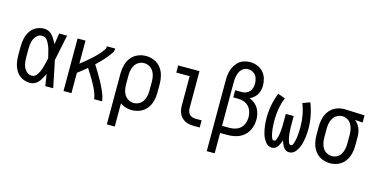

<svg xmlns="http://www.w3.org/2000/svg" viewBox="-88 -1204 3675 1871"><g transform="rotate(15 1750.0 -269.0)"><path d="M220 8Q179 8 142 -11Q105 -30 83 -65Q61 -100 52.5 -139.5Q44 -179 44 -220V-310Q44 -351 52.5 -390.5Q61 -430 83 -465Q105 -500 142 -519Q179 -538 220 -538Q282 -538 320 -481Q342 -449 357 -417Q360 -437 363 -457L365 -472L367 -482L368 -491Q371 -511 374 -530H454L452 -520L450 -511L446 -491L439 -457L437 -447L436 -442L434 -432L432 -423L430 -413L429 -408L427 -398L425 -389Q415 -337 404 -286L400 -269Q403 -257 406 -244L410 -225L412 -215L417 -191L420 -176Q426 -149 431 -122L433 -112L437 -93L439 -83Q443 -61 448 -39L450 -29L456 0H376Q373 -17 371 -34L369 -44L368 -53L365 -73L362 -92L360 -102L358 -118Q342 -83 320 -49Q282 8 220 8ZM220 -64Q256 -64 277.5 -99Q299 -134 309 -169Q319 -204 327 -240Q330 -254 333 -269L328 -291Q320 -327 310 -361.5Q300 -396 278.5 -431Q257 -466 220 -466Q186 -466 162 -438.5Q138 -411 131 -377.5Q124 -344 124 -310V-220Q124 -186 131 -152.5Q138 -119 162 -91.5Q186 -64 220 -64Z M560 0V-530H640V-297L654 -308Q671 -321 688 -335Q705 -349 721.5 -363.5Q738 -378 754 -392.5Q770 -407 785.5 -422.5Q801 -438 814.5 -454.5Q828 -471 842 -489.5Q856 -508 856 -530H940Q940 -504 925 -482Q910 -460 894 -440Q878 -420 861 -401.5Q844 -383 826 -365.5Q808 -348 791 -331Q948 -84 948 0H868Q868 -72 733 -280Q722 -271 712 -262Q692 -246 672 -230Q656 -217 640 -205V0Z M1052 205V-310Q1052 -353 1063 -394.5Q1074 -436 1100.5 -470Q1127 -504 1167 -521Q1207 -538 1250 -538Q1293 -538 1333 -521Q1373 -504 1399.5 -470Q1426 -436 1437 -394.5Q1448 -353 1448 -310V-220Q1448 -177 1437 -135.5Q1426 -94 1399.5 -60Q1373 -26 1333 -9Q1293 8 1250 8Q1207 8 1167 -9Q1148 -17 1132 -29V205ZM1250 -64Q1278 -64 1302.5 -77.5Q1327 -91 1342 -114.5Q1357 -138 1362.5 -165Q1368 -192 1368 -220V-310Q1368 -338 1362.5 -365Q1357 -392 1342 -415.5Q1327 -439 1302.5 -452.5Q1278 -466 1250 -466Q1222 -466 1197.5 -452.5Q1173 -439 1158 -415.5Q1143 -392 1137.5 -365Q1132 -338 1132 -310V-220Q1132 -192 1137.5 -165Q1143 -138 1158 -114.5Q1173 -91 1197.5 -77.5Q1222 -64 1250 -64ZM1052 -215V-219Z M1869 0Q1838 0 1807.5 -9.5Q1777 -19 1754 -41Q1731 -63 1720.5 -93.5Q1710 -124 1710 -155V-458H1575V-530H1790V-155Q1790 -133 1799 -113Q1808 -93 1827.5 -82.5Q1847 -72 1869 -72H1934V0Z M2060 205V-515Q2060 -548 2065.5 -580.5Q2071 -613 2085.5 -643Q2100 -673 2123.5 -697Q2147 -721 2178.5 -732Q2210 -743 2243 -743Q2280 -743 2315.5 -730Q2351 -717 2376.5 -689.5Q2402 -662 2413 -626.5Q2424 -591 2424 -554Q2424 -519 2411.5 -485.5Q2399 -452 2372 -429Q2353 -412 2330 -402Q2358 -391 2382 -372Q2416 -344 2432 -303Q2448 -262 2448 -219Q2448 -174 2433 -131.5Q2418 -89 2384.5 -57.5Q2351 -26 2308 -13Q2265 0 2220 0H2140V205ZM2140 -72H2220Q2249 -72 2278 -81.5Q2307 -91 2328 -112Q2349 -133 2358.5 -161.5Q2368 -190 2368 -220Q2368 -250 2358.5 -278.5Q2349 -307 2328 -328.5Q2307 -350 2278.5 -359Q2250 -368 2220 -368H2174V-440H2242Q2263 -440 2283.5 -448Q2304 -456 2318.5 -472.5Q2333 -489 2338.5 -510Q2344 -531 2344 -553Q2344 -582 2334 -610Q2324 -638 2298.5 -654.5Q2273 -671 2244 -671Q2217 -671 2194.5 -656Q2172 -641 2160.5 -617Q2149 -593 2144.5 -567Q2140 -541 2140 -515Z M2663 8Q2623 8 2597 -27Q2571 -62 2560 -100.5Q2549 -139 2544 -179Q2539 -219 2539 -259Q2539 -391 2588 -516L2662 -489Q2619 -384 2619 -258Q2619 -243 2619.5 -228Q2620 -213 2621 -198Q2622 -183 2623.5 -168.5Q2625 -154 2627.5 -139.5Q2630 -125 2633.5 -111Q2637 -97 2643.5 -80.5Q2650 -64 2665 -64Q2680 -64 2686.5 -81Q2693 -98 2696.5 -112.5Q2700 -127 2702.5 -142.5Q2705 -158 2706.5 -173Q2708 -188 2708.5 -203.5Q2709 -219 2710 -234V-345H2790V-234Q2791 -219 2791.5 -203.5Q2792 -188 2793.5 -173Q2795 -158 2797.5 -142.5Q2800 -127 2803.5 -112.5Q2807 -98 2813.5 -81Q2820 -64 2835 -64Q2850 -64 2856.5 -80.5Q2863 -97 2866.5 -111Q2870 -125 2872.5 -139.5Q2875 -154 2876.5 -168.5Q2878 -183 2879 -198Q2880 -213 2880.5 -228Q2881 -243 2881 -258Q2881 -384 2838 -489L2912 -516Q2961 -391 2961 -259Q2961 -219 2956 -179Q2951 -139 2940 -100.5Q2929 -62 2903 -27Q2877 8 2837 8Q2797 8 2775 -31Q2759 -60 2750 -89Q2741 -60 2725 -31Q2703 8 2663 8Z M3250 8Q3207 8 3167 -9Q3127 -26 3100.5 -60Q3074 -94 3063 -135.5Q3052 -177 3052 -220V-310Q3052 -353 3063 -394.5Q3074 -436 3100.5 -470Q3127 -504 3167 -521Q3207 -538 3250 -538H3251L3455 -530V-458L3377 -463Q3384 -457 3391 -450Q3419 -423 3431.5 -386Q3444 -349 3444 -310V-220Q3444 -178 3433.5 -136.5Q3423 -95 3397 -60.5Q3371 -26 3331.5 -9Q3292 8 3250 8ZM3250 -64Q3277 -64 3301.5 -77.5Q3326 -91 3339.5 -115Q3353 -139 3358.5 -166Q3364 -193 3364 -220V-310Q3364 -337 3358.5 -364Q3353 -391 3339.5 -414.5Q3326 -438 3301.5 -452Q3277 -466 3250 -466Q3222 -466 3197.5 -452.5Q3173 -439 3158 -415.5Q3143 -392 3137.5 -365Q3132 -338 3132 -310V-220Q3132 -193 3137.5 -165.5Q3143 -138 3157.5 -114.5Q3172 -91 3197 -77.5Q3222 -64 3250 -64Z"/></g></svg>

Font: Iosevka SS01
Style: Regular
Weight: 400
Monospace: yes
Designer: Belleve Invis
Foundry: Belleve Invis
Version: 2.3.3; ttfautohint (v1.8.3)